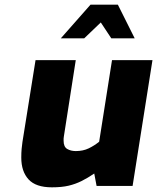

<svg xmlns="http://www.w3.org/2000/svg" viewBox="-20 -795 672 821"><path d="M202 6Q133 6 102 -28Q71 -62 71 -121Q71 -143 72.5 -158.5Q74 -174 76 -188L132 -538H304L253 -211Q252 -206 252 -202.5Q252 -199 252 -193Q252 -167 267.5 -158Q283 -149 304 -149Q335 -149 359 -160.5Q383 -172 404 -189L459 -538H632L547 0H393L383 -53Q355 -34 329 -21Q303 -8 273.5 -1Q244 6 202 6ZM240 -631 367 -775H484L556 -631H456L411 -699L340 -631Z"/></svg>

Font: Exo Thin ExtraBold
Style: Italic
Weight: 800
Italic angle: -9°
Version: Version 2.000